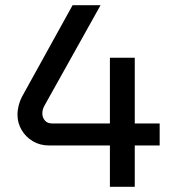

<svg xmlns="http://www.w3.org/2000/svg" viewBox="-20 -720 683 740"><path d="M403.6 0V-159.4H168.6Q133.8 -159.4 106.4 -175.8Q79 -192.2 63.2 -219.2Q47.4 -246.2 47.4 -277.8Q47.4 -295.8 52 -313.6Q56.6 -331.4 64.2 -346.2L259.8 -700H367.6L151.8 -313.6Q147.2 -305.2 145.2 -298.2Q143.2 -291.2 143.2 -282.6Q143.2 -267.4 152.8 -255.8Q162.4 -244.2 180.6 -244.2H403.6V-497.4H499.4V-244.2H595.4V-159.4H499.4V0Z"/></svg>

Font: MuseoModerno Thin
Style: Regular
Weight: 100
Designer: Pablo Cosgaya, Héctor Gatti, Marcela Romero, and the Authors of The MuseoModerno Project.
Foundry: Omnibus-Type Team
Version: Version 1.003